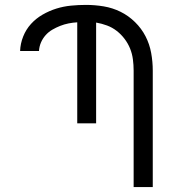

<svg xmlns="http://www.w3.org/2000/svg" viewBox="-20 -763 707 783"><path d="M525 0V-475Q525 -498 522 -521Q519 -544 510.5 -565Q502 -586 488 -604.5Q474 -623 456 -637Q438 -651 416.5 -659Q395 -667 372 -671V-260H295V-672Q277 -671 259.5 -667.5Q242 -664 225.5 -657.5Q209 -651 193.5 -642Q178 -633 166 -619.5Q154 -606 147 -589.5Q140 -573 139 -555H62Q63 -585 74.5 -614Q86 -643 106.5 -665.5Q127 -688 154 -703.5Q181 -719 210 -728Q239 -737 269.5 -740Q300 -743 331 -743Q367 -743 403 -737Q439 -731 471.5 -715Q504 -699 530.5 -673Q557 -647 573.5 -615Q590 -583 596.5 -547Q603 -511 603 -475V0Z"/></svg>

Font: Huly
Style: Regular
Weight: 400
Designer: Belleve Invis
Foundry: Belleve Invis
Version: Version 33.2.5; ttfautohint (v1.8.4)